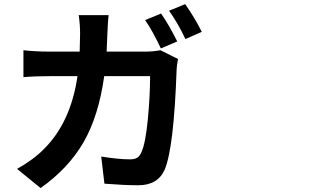

<svg xmlns="http://www.w3.org/2000/svg" viewBox="-20 -866 1540 940"><path d="M847.7 -663.1 767.6 -628.9Q725.6 -717.8 690.4 -767.6L768.6 -799.8Q805.7 -747.1 847.7 -663.1ZM502 -613.3H690.4Q730.5 -613.3 765.6 -620.1L851.6 -577.1Q844.7 -541 844.7 -525.4Q831.1 -140.6 786.1 -35.2Q752 41 657.2 41Q588.9 41 491.2 33.2L475.6 -99.6Q560.5 -85.9 616.2 -85.9Q639.6 -85.9 652.3 -94.2Q665 -102.5 672.9 -122.1Q692.4 -165 703.6 -280.3Q714.8 -395.5 714.8 -493.2H490.2Q462.9 -297.9 389.2 -169.9Q315.4 -42 178.7 54.7L63.5 -39.1Q143.6 -84 194.3 -135.7Q326.2 -265.6 359.4 -493.2H226.6Q148.4 -493.2 94.7 -488.3V-620.1Q153.3 -613.3 226.6 -613.3H370.1Q372.1 -669.9 372.1 -700.2Q372.1 -749 365.2 -792H511.7Q507.8 -758.8 505.4 -694.3Q502.9 -629.9 502 -613.3ZM807.6 -813.5 886.7 -845.7Q934.6 -777.3 967.8 -710L887.7 -674.8Q851.6 -752 807.6 -813.5Z"/></svg>

Font: Bpmf Zihi Sans Bold
Style: Bold
Weight: 700
Foundry: But Ko
Version: Version 1.320